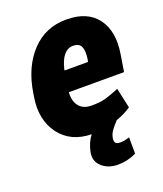

<svg xmlns="http://www.w3.org/2000/svg" viewBox="-135 -627 768 904"><g transform="rotate(-20 249.5 -175.0)"><path d="M292 -411.1Q236.3 -411.1 214.8 -317.9L216.3 -315.4H332.5L335 -328.1Q341.3 -370.1 331.5 -390.6Q321.8 -411.1 292 -411.1ZM198.7 86.9Q207.5 42.5 232.4 10.3Q129.4 8.8 74.2 -64Q19.5 -137.2 37.1 -246.6L40 -265.1Q59.6 -390.6 129.9 -464.8Q200.2 -539.1 304.7 -538.1Q409.2 -538.1 458 -473.1Q506.8 -408.2 489.3 -298.8L475.6 -212.4H199.7L198.7 -210Q196.3 -168 216.3 -142.6Q236.3 -117.2 277.8 -116.7Q319.3 -116.2 347.7 -124Q376 -131.8 418.5 -149.4L440.4 -48.8Q409.7 -27.3 365.7 -11.7Q344.2 11.7 334 26.4Q323.7 41 320.3 57.1Q316.4 73.2 321.3 83Q326.2 92.8 346.7 92.8Q367.2 92.8 392.6 84L393.1 166Q349.6 187.5 300.8 187.5Q252 187.5 220.7 159.2Q189.5 130.9 198.7 86.9Z"/></g></svg>

Font: Roboto-BlackItalic
Style: Italic
Weight: 900
Italic angle: -12°
Designer: Google
Version: Version 1.100141; 2013